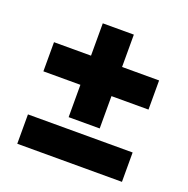

<svg xmlns="http://www.w3.org/2000/svg" viewBox="-115 -738 830 848"><g transform="rotate(20 300.0 -314.5)"><path d="M54 0V-138H546V0ZM53 -340V-477H547V-340ZM227 -188V-629H373V-188Z"/></g></svg>

Font: Google Sans Code
Style: Regular
Weight: 400
Monospace: yes
Designer: Google Sans Code Authors
Foundry: Google LLC
Version: Version 6.000